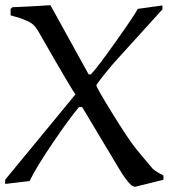

<svg xmlns="http://www.w3.org/2000/svg" viewBox="-31 -708 649 739"><path d="M594.2 -671.9 407.2 -465.8Q351.1 -399.4 339.8 -379.9Q340.8 -369.6 404.3 -267.1Q467.8 -164.6 496.1 -130.9L556.2 -59.1Q561.5 -53.7 574.2 -45.7Q586.9 -37.6 592.8 -36.1L598.1 -32.2V-16.1L487.8 11.2L474.1 4.9Q452.1 -16.6 428.2 -57.1L285.2 -295.9H272.9Q234.9 -250.5 171.4 -157Q107.9 -63.5 83 -11.2L-11.2 0V-16.1L259.8 -345.2Q254.9 -345.2 115.2 -589.8Q107.9 -602.5 98.1 -611.8Q88.4 -621.1 70.8 -628.7Q53.2 -636.2 46.6 -638.4Q40 -640.6 16.1 -647Q11.7 -648.4 9.8 -648.9V-673.8L17.1 -680.2Q83 -682.6 163.1 -688L310.1 -421.9H318.8Q342.3 -445.3 417 -551Q491.7 -656.7 499 -673.8L594.2 -687Z"/></svg>

Font: Aref Ruqaa
Style: Regular
Weight: 400
Designer: Abdoulla Aref
Version: Version 0.7